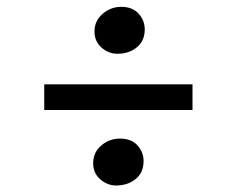

<svg xmlns="http://www.w3.org/2000/svg" viewBox="-20 -598 709 575"><path d="M331.5 -437Q305 -437 284 -455.5Q263 -474 263 -504Q263 -535.5 287.2 -556.5Q311.5 -577.5 343 -577.5Q377 -577.5 395.2 -557Q413.5 -536.5 413.5 -510Q413.5 -476 390 -456.5Q366.5 -437 331.5 -437ZM556.5 -345.5V-268.5H112.5V-345.5ZM259 -109Q259 -141.5 283.2 -162.2Q307.5 -183 339.5 -183Q373.5 -183 391.8 -162.5Q410 -142 410 -116Q410 -81 386.2 -61.8Q362.5 -42.5 327.5 -42.5Q301.5 -42.5 280.2 -61Q259 -79.5 259 -109Z"/></svg>

Font: Merriweather 60pt
Style: Bold
Weight: 700
Version: Version 2.100